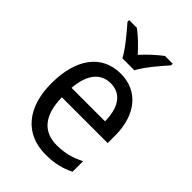

<svg xmlns="http://www.w3.org/2000/svg" viewBox="-228 -927 966 966"><g transform="rotate(45 255.0 -444.0)"><path d="M215 -672H300C323 -717 378 -781 413 -820V-832H358C323 -805 292 -777 257 -739C225 -775 189 -809 158 -832H103V-820C139 -779 191 -717 215 -672ZM264 -612C132 -612 51 -509 51 -330C51 -160 137 -56 284 -56C347 -56 392 -67 441 -91V-166C391 -141 347 -129 290 -129C193 -129 140 -193 138 -318H464V-372C464 -513 391 -612 264 -612ZM263 -542C342 -542 377 -475 377 -386H139C147 -487 190 -542 263 -542Z"/></g></svg>

Font: Noto Sans Malayalam UI SemiCondensed
Style: Regular
Weight: 400
Width: 4
Designer: Jelle Bosma - Monotype Design Team
Foundry: Monotype Imaging Inc.
Version: Version 2.104